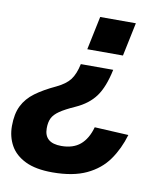

<svg xmlns="http://www.w3.org/2000/svg" viewBox="-126 -633 753 864"><g transform="rotate(10 251.0 -201.0)"><path d="M425 -564 393 -411H230L262 -564ZM171 162Q95 162 47.5 139Q0 116 -22 76.5Q-44 37 -44 -12Q-44 -68 -25.5 -105Q-7 -142 29.5 -169Q66 -196 122 -222Q164 -242 183.5 -267.5Q203 -293 213 -340H361Q344 -259 312.5 -216Q281 -173 223 -147Q178 -127 154 -110.5Q130 -94 121 -75.5Q112 -57 112 -29Q112 38 190 38Q244 38 276.5 10.5Q309 -17 324 -71L479 -63Q460 2 424 53Q388 104 326.5 133Q265 162 171 162Z"/></g></svg>

Font: Geist
Style: Bold Italic
Weight: 700
Italic angle: -12°
Designer: Basement.studio, Andrés Briganti, Mateo Zaragoza
Foundry: Basement.studio, Vercel, Andrés Briganti, Guido Ferreyra, Mateo Zaragoza
Version: Version 1.500; ttfautohint (v1.8.4.7-5d5b)